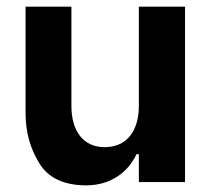

<svg xmlns="http://www.w3.org/2000/svg" viewBox="-20 -548 631 578"><path d="M537 -528H398V-229C398 -157 364 -105 295 -105C231 -105 195 -153 195 -229V-528H57V-206C57 -151 71 -101 98 -57C125 -12 173 10 240 10C315 10 367 -32 391 -84H398V0H537Z"/></svg>

Font: Be Vietnam
Style: Bold
Weight: 700
Designer: Gabriel Lam
Foundry: TypeRant
Version: Version 4.000